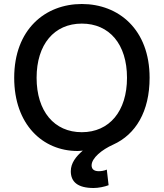

<svg xmlns="http://www.w3.org/2000/svg" viewBox="-20 -736 818 960"><path d="M51 -347C51 -589 206 -716 389 -716C573 -716 728 -589 728 -347C728 -179 659 -64 546 -13C490 12 438 54 438 91C438 111 452 120 474 120C485 120 501 118 514 112L523 190C502 198 472 204 448 204C368 204 334 173 334 120C334 80 359 47 394 17C385 18 375 19 368 19C193 19 51 -114 51 -347ZM163 -347C163 -180 251 -75 389 -75C527 -75 615 -180 615 -347C615 -515 527 -618 389 -618C251 -618 163 -514 163 -347Z"/></svg>

Font: Repo Medium
Style: Regular
Weight: 500
Designer: Stefan Peev
Foundry: Context Ltd
Version: Version 1.502